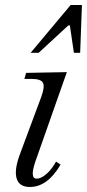

<svg xmlns="http://www.w3.org/2000/svg" viewBox="-20 -730 346 764"><path d="M99 14Q57 14 46.5 -19Q36 -52 58 -113L144 -344Q159 -385 151 -400.5Q143 -416 106 -416H77L84 -440L246 -443L120 -85Q98 -19 126 -19Q143 -19 164.5 -37.5Q186 -56 203 -87L221 -75Q169 14 99 14ZM102 -520 261 -710H306L299 -520H274L258 -629H252L134 -520Z"/></svg>

Font: Baskervville
Style: Italic
Weight: 400
Italic angle: -18°
Designer: ANRT
Foundry: ANRT
Version: Version 1.100